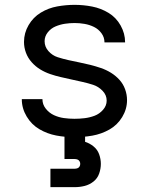

<svg xmlns="http://www.w3.org/2000/svg" viewBox="-20 -558 616 792"><path d="M287 8Q324 8 361 1.5Q398 -5 431 -23.5Q464 -42 484 -75Q504 -108 504 -145Q504 -168 496 -190Q488 -212 472.5 -229Q457 -246 437.5 -258Q418 -270 396 -277.5Q374 -285 352 -290.5Q330 -296 307.5 -300.5Q285 -305 262.5 -310Q240 -315 218 -322Q196 -329 180 -347Q164 -365 164 -388Q164 -408 177 -424.5Q190 -441 209 -449Q228 -457 248 -460Q268 -463 288 -463Q308 -463 328.5 -459.5Q349 -456 367.5 -447Q386 -438 398.5 -421Q411 -404 411 -383H496V-384Q496 -420 477.5 -453Q459 -486 427.5 -505Q396 -524 360 -531Q324 -538 288 -538Q252 -538 216 -531.5Q180 -525 148.5 -506Q117 -487 98 -454.5Q79 -422 79 -385Q79 -362 87 -340.5Q95 -319 110.5 -301.5Q126 -284 145.5 -272Q165 -260 187 -252.5Q209 -245 231 -240Q253 -235 275.5 -230Q298 -225 320.5 -220Q343 -215 364.5 -208Q386 -201 403 -183.5Q420 -166 420 -143Q420 -122 405 -105Q390 -88 370 -80.5Q350 -73 329 -70.5Q308 -68 287 -68Q265 -68 243.5 -71Q222 -74 202.5 -83Q183 -92 169 -109.5Q155 -127 155 -149H70V-148Q70 -111 90 -77.5Q110 -44 142.5 -25Q175 -6 212 1Q249 8 287 8ZM188 214H288Q309 214 329 209Q349 204 365.5 191Q382 178 389 158Q396 138 396 118Q396 98 389 78.5Q382 59 366 46Q350 33 331 27V0H246V98H288Q294 98 299.5 100Q305 102 308 107Q311 112 311 118Q311 124 308 129Q305 134 299.5 136Q294 138 288 138H188Z"/></svg>

Font: Iosevka Sparkle
Style: Regular
Weight: 400
Designer: Belleve Invis
Foundry: Belleve Invis
Version: Version 4.5.0; ttfautohint (v1.8.3)